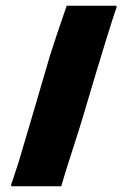

<svg xmlns="http://www.w3.org/2000/svg" viewBox="-20 -649 447 669"><path d="M266 -232Q260 -211 232 -124.5Q204 -38 194 -2Q194 0 193 0H20Q19 0 19 -2.5Q19 -5 19 -7Q25 -22 34.5 -52.5Q44 -83 46 -88Q53 -110 101.5 -275.5Q150 -441 154 -455Q177 -527 212 -628Q212 -629 213 -629H385Q386 -629 386 -626.5Q386 -624 386 -622Q368 -576 266 -232Z"/></svg>

Font: Cubao Free Narrow
Style: Narrow
Weight: 400
Width: 3
Designer: Aaron Amar
Version: Version 001.001